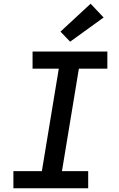

<svg xmlns="http://www.w3.org/2000/svg" viewBox="-20 -1012 640 1032"><path d="M52 0V-92H205L296 -643H155V-735H557V-643H404L313 -92H454V0ZM357 -788 305 -842 467 -992 537 -918Z"/></svg>

Font: Iosevka Curly Slab SmBdExObl
Style: Regular
Weight: 600
Width: 7
Italic angle: -9°
Monospace: yes
Designer: Belleve Invis
Foundry: Belleve Invis
Version: Version 11.1.0; ttfautohint (v1.8.3)